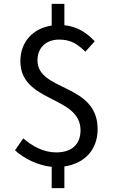

<svg xmlns="http://www.w3.org/2000/svg" viewBox="-20 -856 595 999"><path d="M473 -641C433 -683 387 -717 315 -725V-836H249V-723C152 -709 86 -638 86 -538C86 -320 399 -360 399 -178C399 -108 356 -63 273 -63C205 -63 148 -96 101 -136L58 -74C106 -30 178 5 249 12V123H315V10C421 -5 488 -78 488 -184C488 -424 175 -379 175 -542C175 -607 219 -650 288 -650C349 -650 383 -627 424 -587Z"/></svg>

Font: Source Han Sans KR Regular
Style: Regular
Weight: 400
Designer: Ryoko NISHIZUKA (kana & ideographs); Paul D. Hunt (Latin, Greek & Cyrillic); Wenlong ZHANG (bopomofo); Sandoll Communica
Foundry: Adobe Systems Incorporated
Version: Version 1.004;PS 1.004;hotconv 1.0.82;makeotf.lib2.5.63406